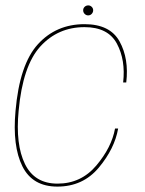

<svg xmlns="http://www.w3.org/2000/svg" viewBox="-20 -687 536 711"><path d="M192.5 4Q287 4 345.8 -66.2Q404.5 -136.5 417.5 -211H406Q393.5 -141.5 336.8 -74.2Q280 -7 193 -7Q108 -7 72.5 -79.5Q37 -152 49 -276.5Q64 -443 129.2 -514.8Q194.5 -586.5 293 -586.5Q380 -586.5 412.8 -525.5Q445.5 -464.5 436 -381.5H447.5Q458 -469.5 422.8 -533.5Q387.5 -597.5 293 -597.5Q188 -597.5 120.2 -523Q52.5 -448.5 37.5 -276.5Q25.5 -146 63 -71Q100.5 4 192.5 4ZM306.5 -630Q314.5 -630 319.8 -635.8Q325 -641.5 325 -649Q325 -656.5 319.5 -661.8Q314 -667 307 -667Q299 -667 293.5 -661.8Q288 -656.5 288 -649Q288 -641 293.5 -635.5Q299 -630 306.5 -630Z"/></svg>

Font: Anybody Thin
Style: Italic
Weight: 100
Italic angle: -10°
Designer: Tyler Finck
Foundry: Etcetera Type Company
Version: Version 1.114;gftools[0.9.25]